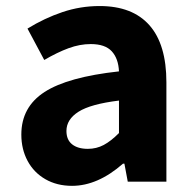

<svg xmlns="http://www.w3.org/2000/svg" viewBox="-20 -596 635 630"><path d="M50 -154.4Q50 -244.8 126.1 -294.1Q202.2 -343.4 370.4 -361.8Q368.4 -404.2 346.6 -427.8Q324.8 -451.4 277.8 -451.4Q242 -451.4 205.2 -437.9Q168.4 -424.4 125.2 -399.2L70.2 -502.2Q126.2 -536.6 185.1 -556.4Q244 -576.2 306.8 -576.2Q414.6 -576.2 470.3 -513.2Q526 -450.2 526 -325.8V0H399.2L388.2 -59H383.6Q300.6 13.8 216.4 13.8Q166.8 13.8 128.9 -8Q91 -29.8 70.5 -68.1Q50 -106.4 50 -154.4ZM370.4 -159.4V-266Q277.4 -254.6 237.7 -229.4Q198 -204.2 198 -166.4Q198 -137.2 216.7 -122.4Q235.4 -107.6 268.2 -107.6Q296.4 -107.6 320.3 -120.3Q344.2 -133 370.4 -159.4Z"/></svg>

Font: 寒蝉端黑体 Light
Style: Regular
Weight: 300
Designer: ChillDuanSans {Warren2060}; 
Source Han Sans {Ryoko NISHIZUKA 西塚涼子 (kana, bopomofo & ideographs); Paul D. Hunt (Latin, G
Foundry: ChillType&Adobe
Version: Version 1.300;Glyphs 3.3 (3306)